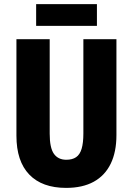

<svg xmlns="http://www.w3.org/2000/svg" viewBox="-20 -905 646 935"><path d="M547 -247Q547 -165 519 -107.5Q491 -50 436.5 -20Q382 10 302 10Q185 10 122.5 -55Q60 -120 60 -244V-714H222V-254Q222 -185 242.5 -156Q263 -127 303 -127Q332 -127 350.5 -139.5Q369 -152 377.5 -180.5Q386 -209 386 -255V-714H547ZM452 -885V-779H156V-885Z"/></svg>

Font: Noto Sans Display Condensed ExtraBold
Style: Regular
Weight: 800
Width: 3
Designer: Monotype Design Team
Foundry: Monotype Imaging Inc.
Version: Version 2.003